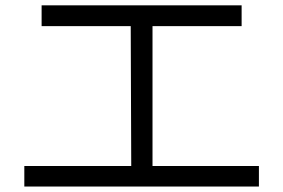

<svg xmlns="http://www.w3.org/2000/svg" viewBox="-20 -717 1040 705"><path d="M69.3 -32.2V-107.4H461.9L460 -621.1H132.8V-697.3H867.2V-621.1H540V-107.4H930.7V-32.2Z"/></svg>

Font: GenEi M Gothic v2 Regular
Style: Regular
Weight: 400
Version: Version 2.0